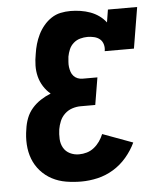

<svg xmlns="http://www.w3.org/2000/svg" viewBox="-53 -789 707 844"><g transform="rotate(-5 300.0 -367.5)"><path d="M272 8Q238 8 205 2.5Q172 -3 143.5 -18Q115 -33 93.5 -57Q72 -81 60.5 -111Q49 -141 47 -175Q45 -209 51 -243Q54 -267 63 -290.5Q72 -314 88.5 -333Q105 -352 126.5 -366Q148 -380 171 -389Q153 -404 140 -424.5Q127 -445 121 -468.5Q115 -492 115.5 -517.5Q116 -543 121 -569Q124 -590 130 -611Q136 -632 146 -652.5Q156 -673 171 -691Q186 -709 205 -721.5Q224 -734 245.5 -738.5Q267 -743 289 -743Q311 -743 333.5 -739.5Q356 -736 376.5 -728.5Q397 -721 414.5 -708.5Q432 -696 445 -679L454 -735H583L553 -554H424Q427 -569 423 -583.5Q419 -598 408.5 -607Q398 -616 383 -619.5Q368 -623 354 -623Q338 -623 321.5 -618.5Q305 -614 292 -602.5Q279 -591 272.5 -575.5Q266 -560 263 -544Q262 -533 261 -521Q260 -509 261.5 -498Q263 -487 266.5 -476.5Q270 -466 277.5 -458Q285 -450 295 -446Q305 -442 317 -442H382L362 -322H297Q279 -322 260.5 -316Q242 -310 227.5 -296.5Q213 -283 205.5 -265Q198 -247 195 -229Q192 -208 193 -186.5Q194 -165 204 -147.5Q214 -130 232.5 -121Q251 -112 272 -112Q290 -112 307 -117Q324 -122 338.5 -133.5Q353 -145 363.5 -160Q374 -175 381 -192L514 -143Q498 -109 472.5 -79Q447 -49 414 -29Q381 -9 344.5 -0.5Q308 8 272 8Z"/></g></svg>

Font: Iosevka Curly Slab HvEx
Style: Italic
Weight: 900
Width: 7
Italic angle: -9°
Monospace: yes
Designer: Belleve Invis
Foundry: Belleve Invis
Version: Version 11.1.0; ttfautohint (v1.8.3)